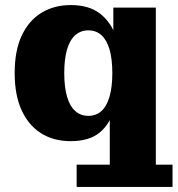

<svg xmlns="http://www.w3.org/2000/svg" viewBox="-20 -548 702 759"><path d="M259 10Q193 10 143.5 -20.5Q94 -51 66 -111Q38 -171 38 -259Q38 -348 66 -407.5Q94 -467 144 -497.5Q194 -528 260 -528Q333 -528 377 -493Q421 -458 440.5 -397.5Q460 -337 459 -260L449 -258Q449 -179 432 -118.5Q415 -58 374 -24Q333 10 259 10ZM329 -90Q360 -90 381 -109Q402 -128 413 -166Q424 -204 424 -259Q424 -315 413 -352.5Q402 -390 381 -409Q360 -428 329 -428Q299 -428 277.5 -409Q256 -390 245 -352.5Q234 -315 234 -259Q234 -204 245 -166Q256 -128 277.5 -109Q299 -90 329 -90ZM283 191V103H414V-152L436 -264L428 -338V-518H596V103H662V191Z"/></svg>

Font: Montagu Slab
Style: Bold
Weight: 700
Designer: Florian Karsten
Foundry: Florian Karsten
Version: Version 1.000